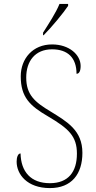

<svg xmlns="http://www.w3.org/2000/svg" viewBox="-20 -951 490 981"><path d="M200 -784V-771H203C243 -811 305 -886 328 -921V-931H284C266 -886 229 -830 200 -784ZM235 10C346 10 401 -62 401 -170C401 -285 323 -329 239 -381C157 -430 114 -467 114 -555C114 -637 158 -699 246 -699C326 -699 371 -656 371 -574C384 -574 392 -587 392 -614C392 -671 334 -724 246 -724C147 -724 86 -651 86 -561C86 -454 133 -410 226 -356C331 -294 373 -255 373 -166C373 -73 329 -15 235 -15C137 -15 87 -74 85 -167C71 -167 65 -146 65 -125C65 -61 118 10 235 10Z"/></svg>

Font: Noto Serif Myanmar SemiCondensed Thin
Style: Regular
Weight: 100
Width: 4
Designer: Ben Mitchell and the Monotype Design Team
Foundry: Monotype Imaging Inc.
Version: Version 2.106